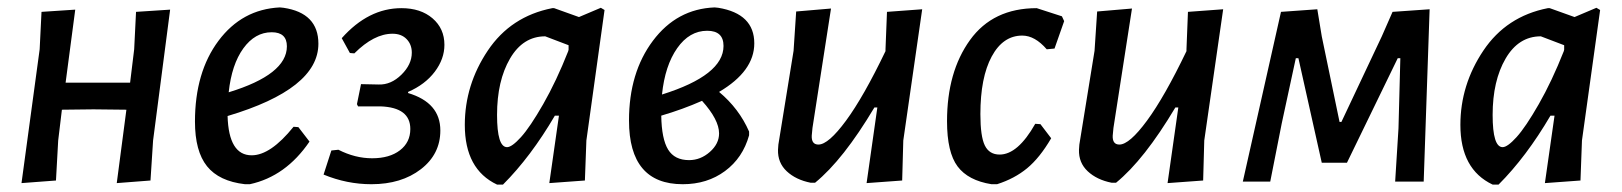

<svg xmlns="http://www.w3.org/2000/svg" viewBox="-20 -490 4375 518"><path d="M183 -464 157 -267H331L342 -357L347 -458L439 -464L393 -111L386 -3L295 4L321 -194L232 -195L147 -194L137 -111L131 -3L38 4L87 -357L92 -458Z M815 -108Q751 -14 654 7H641Q571 -1 538.5 -41.5Q506 -82 506 -162Q506 -295 569.5 -380Q633 -465 735 -470L745 -469Q839 -455 839 -372Q839 -250 594 -177Q597 -71 659 -71Q710 -71 772 -148L785 -147ZM713 -403Q668 -403 636.5 -359.5Q605 -316 597 -241Q754 -289 754 -365Q754 -403 713 -403Z M982 7Q916 7 853 -19L874 -84L893 -86Q938 -63 984 -63Q1031 -63 1059 -84.5Q1087 -106 1087 -142Q1087 -200 1007 -203H946L943 -209L954 -263L1002 -262Q1035 -261 1063 -288.5Q1091 -316 1091 -348Q1091 -370 1077 -384.5Q1063 -399 1039 -399Q989 -399 936 -346L924 -347L902 -387Q974 -468 1063 -468Q1115 -468 1147 -440.5Q1179 -413 1179 -369Q1179 -331 1153 -296.5Q1127 -262 1081 -242V-239Q1168 -213 1168 -138Q1168 -74 1115.5 -33.5Q1063 7 982 7Z M1470 -468H1475L1542 -444L1601 -469L1611 -463L1562 -111L1558 -3L1462 4L1488 -178H1477Q1412 -67 1337 8H1321Q1234 -33 1234 -153Q1234 -261 1296 -353.5Q1358 -446 1470 -468ZM1321 -180Q1321 -93 1348 -93Q1361 -93 1385.5 -120Q1410 -147 1445.5 -209Q1481 -271 1513 -352L1514 -356V-368L1451 -392Q1391 -392 1356 -332Q1321 -272 1321 -180Z M1822 7Q1677 7 1677 -165Q1677 -294 1741.5 -380Q1806 -466 1908 -470L1918 -469Q2015 -453 2015 -373Q2015 -298 1920 -242Q1974 -197 2001 -135V-125Q1984 -64 1936 -28.5Q1888 7 1822 7ZM1888 -407Q1840 -407 1807 -360Q1774 -313 1766 -235Q1932 -287 1932 -366Q1932 -407 1888 -407ZM1920 -130Q1920 -167 1874 -218Q1822 -195 1764 -178Q1765 -115 1782.5 -86.5Q1800 -58 1839 -58Q1870 -58 1895 -80Q1920 -102 1920 -130Z M2222 -467 2172 -145 2170 -124Q2169 -100 2188 -100Q2215 -100 2262.5 -164.5Q2310 -229 2369 -352V-357L2373 -458L2468 -465L2417 -111L2414 -3L2318 4L2347 -200H2339Q2255 -59 2179 3H2167Q2127 -5 2102.5 -28Q2078 -51 2079 -86L2080 -100L2121 -353L2128 -459Z M2777 -468 2845 -446 2851 -433 2825 -359 2804 -357Q2772 -394 2738 -394Q2686 -394 2655.5 -337.5Q2625 -281 2625 -182Q2625 -122 2637 -97.5Q2649 -73 2677 -73Q2726 -73 2773 -156L2787 -155L2816 -117Q2785 -64 2751 -36Q2717 -8 2670 7H2655Q2592 -3 2563.5 -41Q2535 -79 2535 -163Q2535 -296 2597 -382Q2659 -468 2777 -468Z M3034 -467 2984 -145 2982 -124Q2981 -100 3000 -100Q3027 -100 3074.5 -164.5Q3122 -229 3181 -352V-357L3185 -458L3280 -465L3229 -111L3226 -3L3130 4L3159 -200H3151Q3067 -59 2991 3H2979Q2939 -5 2914.5 -28Q2890 -51 2891 -86L2892 -100L2933 -353L2940 -459Z M3333 0 3436 -458 3534 -465 3546 -392 3594 -161H3599L3708 -392L3737 -458L3837 -465L3821 0H3744L3753 -144L3758 -333H3751L3614 -51H3546L3483 -333H3476L3438 -157L3407 0Z M4156 -468H4161L4228 -444L4287 -469L4297 -463L4248 -111L4244 -3L4148 4L4174 -178H4163Q4098 -67 4023 8H4007Q3920 -33 3920 -153Q3920 -261 3982 -353.5Q4044 -446 4156 -468ZM4007 -180Q4007 -93 4034 -93Q4047 -93 4071.5 -120Q4096 -147 4131.5 -209Q4167 -271 4199 -352L4200 -356V-368L4137 -392Q4077 -392 4042 -332Q4007 -272 4007 -180Z"/></svg>

Font: Alegreya Sans Medium
Style: Italic
Weight: 500
Italic angle: -7°
Designer: Juan Pablo del Peral
Foundry: Huerta Tipografica
Version: Version 2.007